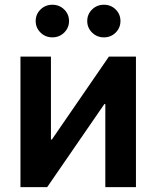

<svg xmlns="http://www.w3.org/2000/svg" viewBox="-20 -773 646 793"><path d="M541.5 0H415V-343.3H411.1L174.8 0H64.5V-539.1H190.4V-196.8H194.3L429.7 -539.1H541.5ZM409.2 -618.7Q380.4 -618.7 360.4 -638.4Q340.3 -658.2 340.3 -686Q340.3 -714.4 360.4 -733.9Q380.4 -753.4 409.2 -753.4Q438 -753.4 457.8 -733.9Q477.5 -714.4 477.5 -686Q477.5 -658.2 457.8 -638.4Q438 -618.7 409.2 -618.7ZM196.3 -618.7Q167.5 -618.7 147.5 -638.4Q127.4 -658.2 127.4 -686Q127.4 -714.4 147.5 -733.9Q167.5 -753.4 196.3 -753.4Q225.1 -753.4 245.1 -733.9Q265.1 -714.4 265.1 -686Q265.1 -658.2 245.1 -638.4Q225.1 -618.7 196.3 -618.7Z"/></svg>

Font: Inter 18pt SemiBold
Style: Regular
Weight: 600
Designer: Rasmus Andersson
Foundry: rsms
Version: Version 4.001;git-66647c0bb